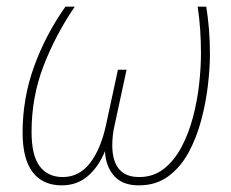

<svg xmlns="http://www.w3.org/2000/svg" viewBox="-20 -548 696 578"><path d="M166 10Q109 10 78.5 -29.5Q48 -69 48 -149Q48 -252 82.5 -347.5Q117 -443 177 -528H205Q146 -441 110.5 -348Q75 -255 75 -151Q75 -80 99.5 -47.5Q124 -15 169 -15Q218 -15 250.5 -56.5Q283 -98 299 -171L335 -338H361L325 -171Q321 -154 319.5 -139Q318 -124 318 -110Q318 -64 338 -39.5Q358 -15 399 -15Q442 -15 473.5 -40Q505 -65 526.5 -105.5Q548 -146 561 -195.5Q574 -245 579.5 -295Q585 -345 585 -387Q585 -424 582.5 -460Q580 -496 575 -528H601Q606 -496 609 -461Q612 -426 612 -385Q612 -344 606 -292Q600 -240 586 -187Q572 -134 548 -89.5Q524 -45 487 -17.5Q450 10 398 10Q348 10 323 -19Q298 -48 296 -93Q277 -46 244.5 -18Q212 10 166 10Z"/></svg>

Font: Noto Sans Disp Thin
Style: Italic
Weight: 100
Italic angle: -12°
Designer: Monotype Design Team
Foundry: Monotype Imaging Inc.
Version: Version 2.000;GOOG;noto-source:20170915:90ef993387c0